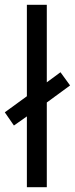

<svg xmlns="http://www.w3.org/2000/svg" viewBox="-37 -780 312 800"><path d="M75 0H158V-353L255 -424L215 -479L158 -437V-760H75V-379L-17 -312L21 -257L75 -295Z"/></svg>

Font: Noto Sans Gujarati Condensed
Style: Regular
Weight: 400
Width: 3
Designer: Jelle Bosma - Monotype Design Team, Universal Thirst
Foundry: Monotype Imaging Inc.
Version: Version 2.106